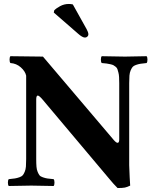

<svg xmlns="http://www.w3.org/2000/svg" viewBox="-20 -928 780 960"><path d="M23.9 2Q19.5 -2.4 19.5 -15.1Q19.5 -27.8 23.9 -32.2Q44.4 -34.2 54.9 -35.9Q65.4 -37.6 77.1 -41.7Q88.9 -45.9 93.8 -51.8Q98.6 -57.6 103.5 -68.8Q108.4 -80.1 109.6 -95Q110.8 -109.9 110.8 -132.8V-549.8Q106 -571.8 84 -591.3Q62 -610.8 32.2 -612.8Q27.8 -617.2 27.8 -629.9Q27.8 -642.6 32.2 -647L194.8 -645L548.8 -228Q561 -213.9 567.9 -213.9Q576.2 -213.9 576.2 -231V-512.2Q576.2 -529.8 575.4 -542.5Q574.7 -555.2 572 -565.4Q569.3 -575.7 567.1 -582.3Q564.9 -588.9 558.6 -594Q552.2 -599.1 547.4 -601.8Q542.5 -604.5 531.7 -606.9Q521 -609.4 512.9 -610.4Q504.9 -611.3 488.8 -612.8Q484.4 -617.2 484.4 -629.9Q484.4 -642.6 488.8 -647Q588.4 -645 605 -645Q615.2 -645 712.9 -647Q717.3 -642.6 717.3 -629.9Q717.3 -617.2 712.9 -612.8Q692.4 -610.8 681.9 -609.1Q671.4 -607.4 659.7 -603.3Q647.9 -599.1 643.1 -593.3Q638.2 -587.4 633.3 -576.2Q628.4 -564.9 627.2 -550Q626 -535.2 626 -512.2V-102.1Q626 -83.5 628.4 -42Q630.9 -0.5 630.9 0Q616.2 7.3 604.5 9.8Q592.8 12.2 567.9 12.2Q545.9 -9.8 527.8 -32.2L192.9 -430.2Q175.8 -450.2 168.9 -450.2Q161.1 -450.2 161.1 -430.2V-132.8Q161.1 -109.4 162.4 -94.2Q163.6 -79.1 168.5 -67.9Q173.3 -56.6 178 -51Q182.6 -45.4 194.8 -41.3Q207 -37.1 217 -35.6Q227.1 -34.2 248 -32.2Q252.4 -27.8 252.4 -15.1Q252.4 -2.4 248 2Q148.4 0 136.2 0Q121.6 0 23.9 2ZM344.2 -905.8 413.1 -782.2Q421.9 -766.6 421.9 -755.9Q421.9 -749.5 416.7 -744.9Q411.6 -740.2 404.8 -740.2Q392.1 -740.2 370.1 -759.8L249 -865.2L251 -876Q260.3 -886.2 280.5 -897.2Q300.8 -908.2 324.2 -908.2Q334.5 -908.2 344.2 -905.8Z"/></svg>

Font: Common Serif
Style: Bold
Weight: 700
Designer: Philipp H. Poll, Khaled Hosny
Foundry: Stefan Peev, Context Ltd.
Version: Version 1.026